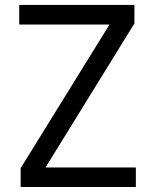

<svg xmlns="http://www.w3.org/2000/svg" viewBox="-20 -747 620 767"><path d="M522.7 -78.1V0H62.5V-75.3L417.6 -649.1H56.8V-727.3H517V-653.4L161.9 -78.1Z"/></svg>

Font: Inter UI
Style: Regular
Weight: 400
Designer: Rasmus Andersson
Foundry: rsms
Version: Version 2.2